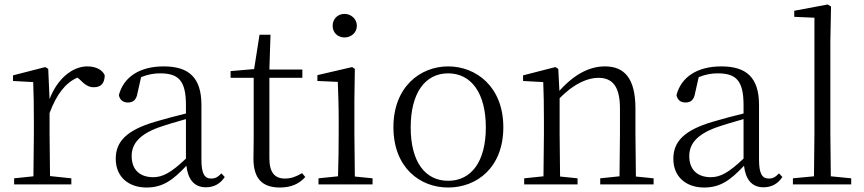

<svg xmlns="http://www.w3.org/2000/svg" viewBox="-20 -822 3850 856"><path d="M201 -318C232 -401 271 -452 325 -476L335 -468C358 -445 374 -433 398 -433C432 -433 446 -452 447 -486C437 -511 407 -526 369 -526C301 -526 234 -468 201 -380L195 -515L182 -523L38 -486V-461L128 -456C130 -406 131 -354 131 -285V-227L129 -36L43 -27V0H298V-27L203 -37L201 -227Z M898 13C933 13 962 -2 982 -33L967 -49C951 -32 939 -26 922 -26C893 -26 878 -45 878 -111V-354C878 -476 822 -526 710 -526C603 -526 531 -479 510 -398C514 -377 528 -365 550 -365C573 -365 588 -376 593 -407L609 -478C638 -490 666 -495 693 -495C773 -495 809 -466 809 -354V-316C764 -305 715 -292 671 -279C543 -241 496 -190 496 -114C496 -31 556 14 633 14C705 14 750 -18 811 -83C818 -23 845 13 898 13ZM809 -115C743 -52 705 -32 663 -32C605 -32 567 -64 567 -126C567 -179 599 -221 685 -253C722 -266 766 -279 809 -291Z M1228 14C1277 14 1314 -2 1341 -33L1327 -50C1300 -35 1280 -26 1250 -26C1205 -26 1181 -53 1181 -116V-475H1328V-512H1181L1186 -667H1137L1113 -514L1008 -505V-475H1111V-201C1111 -165 1110 -146 1110 -115C1110 -28 1147 14 1228 14Z M1516 -655C1545 -655 1571 -676 1571 -707C1571 -738 1545 -760 1516 -760C1486 -760 1463 -738 1463 -707C1463 -676 1486 -655 1516 -655ZM1486 0H1641V-27L1562 -35L1560 -227V-378L1562 -515L1550 -523L1395 -487V-461L1486 -457C1488 -407 1490 -352 1490 -285V-227C1490 -173 1489 -91 1487 -36L1400 -27V0Z M1978 14C2105 14 2224 -74 2224 -255C2224 -435 2103 -526 1978 -526C1854 -526 1734 -435 1734 -255C1734 -75 1852 14 1978 14ZM1978 -16C1875 -16 1811 -101 1811 -254C1811 -407 1875 -495 1978 -495C2081 -495 2146 -407 2146 -254C2146 -101 2081 -16 1978 -16Z M2741 0H2894V-27L2815 -35L2813 -227V-338C2813 -474 2763 -526 2677 -526C2611 -526 2543 -494 2474 -417L2469 -515L2456 -523L2312 -486V-461L2402 -456C2404 -406 2405 -353 2405 -285V-227L2403 -36L2317 -27V0H2555V-27L2477 -35L2475 -227V-384C2545 -455 2605 -475 2648 -475C2708 -475 2744 -440 2744 -339V-227L2742 -36L2656 -27V0Z M3384 13C3419 13 3448 -2 3468 -33L3453 -49C3437 -32 3425 -26 3408 -26C3379 -26 3364 -45 3364 -111V-354C3364 -476 3308 -526 3196 -526C3089 -526 3017 -479 2996 -398C3000 -377 3014 -365 3036 -365C3059 -365 3074 -376 3079 -407L3095 -478C3124 -490 3152 -495 3179 -495C3259 -495 3295 -466 3295 -354V-316C3250 -305 3201 -292 3157 -279C3029 -241 2982 -190 2982 -114C2982 -31 3042 14 3119 14C3191 14 3236 -18 3297 -83C3304 -23 3331 13 3384 13ZM3295 -115C3229 -52 3191 -32 3149 -32C3091 -32 3053 -64 3053 -126C3053 -179 3085 -221 3171 -253C3208 -266 3252 -279 3295 -291Z M3608 0H3775V-27L3684 -36L3682 -227V-639L3685 -793L3670 -802L3521 -774V-747L3611 -743V-227L3609 -36L3515 -27V0Z"/></svg>

Font: Noto Serif CJK KR Light
Style: Regular
Weight: 300
Designer: Ryoko NISHIZUKA 西塚涼子 (kana & ideographs); Frank Grießhammer (Latin, Greek & Cyrillic); Wenlong ZHANG 张文龙 (bopomofo); San
Foundry: Adobe
Version: Version 2.001;hotconv 1.1.0;makeotfexe 2.6.0